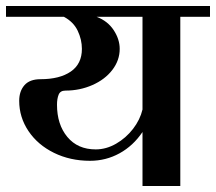

<svg xmlns="http://www.w3.org/2000/svg" viewBox="-32 -620 720 640"><path d="M668 -564H569V0H443V-180Q412 -134 366.5 -109Q321 -84 268 -84Q202 -84 148 -110.5Q94 -137 63 -183Q32 -229 32 -284Q32 -316 49.5 -336Q67 -356 103 -356Q167 -356 204 -381.5Q241 -407 241 -457Q241 -488 227 -517.5Q213 -547 181 -564H-12V-600H668ZM290 -564Q327 -550 347 -519.5Q367 -489 367 -457Q367 -419 342.5 -387Q318 -355 276 -336.5Q234 -318 186 -318Q169 -318 163.5 -304.5Q158 -291 158 -271Q158 -205 192.5 -163.5Q227 -122 287 -122Q322 -122 355 -141Q388 -160 411.5 -190.5Q435 -221 443 -255V-564Z"/></svg>

Font: Arya
Style: Bold
Weight: 700
Designer: Eduardo Rodriguez Tunni, Modular Infotech
Foundry: Eduardo Rodriguez Tunni, Modular Infotech
Version: Version 1.002